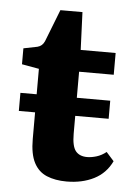

<svg xmlns="http://www.w3.org/2000/svg" viewBox="-45 -583 436 624"><g transform="rotate(5 173.0 -270.5)"><path d="M21 -268H314V-209H21ZM74 -351 18 -361V-413L63 -422Q79 -426 86 -442L127 -547H199L204 -424H318V-353H205V-151Q205 -110 217.5 -94.5Q230 -79 255 -79Q269 -79 285.5 -84Q302 -89 317 -101L342 -73Q323 -33 284.5 -13.5Q246 6 195 6Q158 6 130.5 -5.5Q103 -17 88.5 -45Q74 -73 74 -122Z"/></g></svg>

Font: Yrsa
Style: Bold
Weight: 700
Version: Version 2.004